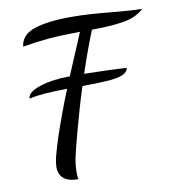

<svg xmlns="http://www.w3.org/2000/svg" viewBox="-88 -797 872 962"><g transform="rotate(-10 348.0 -316.5)"><path d="M353 -428Q483 -426 569 -420Q565 -399 540 -388Q515 -377 467.5 -373.5Q420 -370 334 -369Q302 -270 268 -143Q245 -58 237.5 -21Q230 16 230 58Q230 72 233 87Q137 87 135 10Q135 -16 144.5 -51.5Q154 -87 170 -137Q210 -256 256 -369Q184 -368 140 -364.5Q96 -361 62 -353Q64 -387 129 -407.5Q194 -428 280 -428L356 -608Q360 -618 363 -625.5Q366 -633 369 -639Q270 -638 207.5 -632.5Q145 -627 76 -615Q82 -674 150 -697Q218 -720 341 -720Q422 -720 542 -708Q647 -698 696 -698Q656 -660 589.5 -649.5Q523 -639 430 -639Q395 -554 353 -428Z"/></g></svg>

Font: Dancing Script
Style: Bold
Weight: 700
Designer: Pablo Impallari
Foundry: Pablo Impallari
Version: Version 2.000